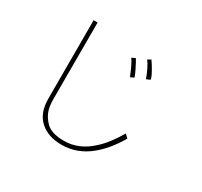

<svg xmlns="http://www.w3.org/2000/svg" viewBox="-154 -889 1228 1168"><g transform="rotate(30 460.0 -305.0)"><path d="M729 -161Q670 -60 599 -2Q510 72 400 72Q308 72 252 24Q191 -28 191 -130V-682H219V-144Q219 -91 232 -58Q245 -25 273 4Q312 44 400 44Q505 44 590 -35Q620 -61 650.5 -101Q681 -141 705 -183ZM646 -530Q639 -553 621.5 -589.5Q604 -626 592 -637L615 -651Q629 -632 649.5 -596Q670 -560 673 -542ZM556 -492Q521 -578 503 -599L529 -611Q541 -591 559 -555Q577 -519 581 -504Z"/></g></svg>

Font: LINE Seed Sans KR Thin
Style: Regular
Weight: 250
Designer: LINE BX Design & Sandoll Inc & Dalton Maag Ltd
Foundry: Sandoll Inc.
Version: Version 1.000